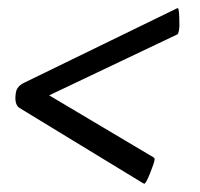

<svg xmlns="http://www.w3.org/2000/svg" viewBox="-20 -440 494 475"><path d="M101.6 -204.1 361.3 -49.8V-49.3Q361.8 -48.8 362.3 -47.6Q362.8 -46.4 362.3 -43.9Q361.3 -36.6 351.1 -11Q340.8 14.6 336.9 14.6L333 12.7L28.3 -172.9Q14.2 -182.1 19.5 -211.9Q22 -226.6 40 -235.4L415 -418Q418.9 -419.9 419.9 -419.9Q423.8 -419.9 423.8 -377Q423.8 -371.1 422.9 -365.7Q421.9 -360.4 420.9 -357.9L419.9 -355.5Z"/></svg>

Font: Crimson
Style: BoldItalic
Weight: 700
Italic angle: -11°
Version: Version 0.8